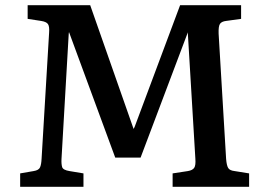

<svg xmlns="http://www.w3.org/2000/svg" viewBox="-20 -723 1037 743"><path d="M58 0V-52L110 -61Q130 -64 135 -75.5Q140 -87 141 -110L170 -596Q172 -621 165.5 -630Q159 -639 139 -642L87 -650V-703H329L497 -224L501 -232L677 -703H913V-650L855 -642Q838 -640 831.5 -631Q825 -622 826 -593L855 -108Q857 -83 863 -73Q869 -63 888 -61L944 -52V0H648V-52L707 -61Q725 -64 731.5 -73.5Q738 -83 736 -109L707 -592V-598L524 -113H426L247 -599L246 -593L218 -108Q217 -88 220.5 -76.5Q224 -65 249 -61L303 -52V0Z"/></svg>

Font: Literata 18pt Medium
Style: Regular
Weight: 500
Designer: Latin by Veronika Burian and Jose Scaglione. Greek by Irene Vlachou. Cyrillic by Vera Evstafieva.
Foundry: TypeTogether
Version: Version 3.103;gftools[0.9.29]